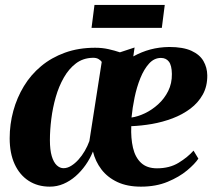

<svg xmlns="http://www.w3.org/2000/svg" viewBox="-20 -722 840 754"><path d="M508.5 -535.5 503.5 -500.5Q536 -518.5 570.8 -527.8Q605.5 -537 644.5 -537.5Q699 -537.5 731.8 -522.5Q764.5 -507.5 779 -482.2Q793.5 -457 794 -426.5Q794.5 -383.5 776.5 -351Q758.5 -318.5 727.5 -295.2Q696.5 -272 657.5 -257.2Q618.5 -242.5 576.8 -235.2Q535 -228 495.5 -226.5Q493.5 -179.5 502.2 -141.8Q511 -104 534 -82.5Q557 -61 596.5 -61Q646 -61 681.5 -82.8Q717 -104.5 740 -130.5L759 -99Q745.5 -78.5 714.8 -52.8Q684 -27 638.2 -8Q592.5 11 533.5 11Q479.5 11 440.8 -7.2Q402 -25.5 378.2 -56.8Q354.5 -88 345 -127Q333.5 -98.5 316 -73.8Q298.5 -49 276.8 -30Q255 -11 229.5 0Q204 11 175.5 11Q128 11 92.5 -12Q57 -35 37.5 -77.5Q18 -120 18 -179Q18 -234 32.2 -286.2Q46.5 -338.5 73.8 -383.5Q101 -428.5 141.5 -462.2Q182 -496 235.2 -515.2Q288.5 -534.5 353.5 -534.5Q381.5 -534.5 406 -529Q430.5 -523.5 451 -516.5ZM331 -168 379.5 -479Q375.5 -485 366.8 -490.2Q358 -495.5 343.5 -495Q306 -494 278.2 -473Q250.5 -452 230.8 -417.5Q211 -383 199 -341Q187 -299 181.5 -255Q176 -211 176 -171.5Q176 -133.5 183.2 -109Q190.5 -84.5 202.8 -73Q215 -61.5 229.5 -61.5Q244.5 -61.5 259.5 -70.8Q274.5 -80 288.2 -95.2Q302 -110.5 313 -129.5Q324 -148.5 331 -168ZM612 -494.5Q585.5 -494.5 565.5 -472.5Q545.5 -450.5 531.2 -415.2Q517 -380 508.5 -339Q500 -298 496.5 -260.5Q521.5 -264 549.2 -277.2Q577 -290.5 601.2 -312.5Q625.5 -334.5 640.5 -364.5Q655.5 -394.5 655 -431.5Q654.5 -465.5 643.2 -480Q632 -494.5 612 -494.5ZM351 -702.5H627L615.5 -612.5H339.5Z"/></svg>

Font: Merriweather 96pt ExtraBold
Style: Italic
Weight: 800
Italic angle: -7.8°
Version: Version 2.101